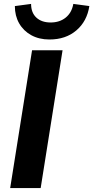

<svg xmlns="http://www.w3.org/2000/svg" viewBox="-20 -962 477 982"><path d="M32 0 144 -705H300L188 0ZM233 -760Q180 -760 140 -782Q100 -804 78 -842.5Q56 -881 56 -931L139 -942Q139 -897 166 -872Q193 -847 239 -847Q285 -847 316 -872Q347 -897 355 -942L437 -931Q425 -853 370.5 -806.5Q316 -760 233 -760Z"/></svg>

Font: Mulish ExtraLight ExtraBold
Style: Italic
Weight: 800
Italic angle: -9°
Version: Version 3.603